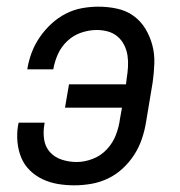

<svg xmlns="http://www.w3.org/2000/svg" viewBox="-20 -548 540 576"><path d="M203 8Q178 8 154 4Q130 0 108.5 -10Q87 -20 70 -36.5Q53 -53 44 -74.5Q35 -96 32.5 -121Q30 -146 34 -171L36 -180H114L113 -174Q109 -151 112.5 -129Q116 -107 130 -91.5Q144 -76 165.5 -69Q187 -62 210 -62Q234 -62 258.5 -71.5Q283 -81 301 -100.5Q319 -120 328 -144Q337 -168 340 -192L346 -225H175L187 -295H358L360 -312Q363 -330 364 -347.5Q365 -365 362.5 -381.5Q360 -398 352.5 -413Q345 -428 332.5 -438.5Q320 -449 304 -453.5Q288 -458 270 -458Q247 -458 223.5 -450Q200 -442 182 -425Q164 -408 154 -386Q144 -364 140 -341V-340H62V-341Q66 -366 75 -390Q84 -414 99 -436Q114 -458 134 -476.5Q154 -495 177.5 -507Q201 -519 226 -523.5Q251 -528 275 -528Q304 -528 331.5 -522Q359 -516 380.5 -500.5Q402 -485 416 -462Q430 -439 437 -412.5Q444 -386 443 -357.5Q442 -329 438 -301L418 -181Q414 -156 405.5 -131Q397 -106 382.5 -83.5Q368 -61 348 -42.5Q328 -24 304 -12.5Q280 -1 254 3.5Q228 8 203 8Z"/></svg>

Font: Iosevka
Style: Italic
Weight: 400
Italic angle: -9°
Monospace: yes
Designer: Belleve Invis
Foundry: Belleve Invis
Version: Version 32.5.0; ttfautohint (v1.8.4)